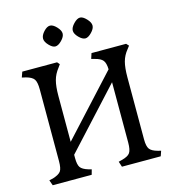

<svg xmlns="http://www.w3.org/2000/svg" viewBox="-123 -958 960 1061"><g transform="rotate(-15 357.0 -428.0)"><path d="M675 -29 665 0H443L433 -31L452 -36Q488 -45 499.5 -61.5Q511 -78 511 -120V-465L205 -132V-114Q205 -75 216 -59.5Q227 -44 260 -34L278 -29L270 0H47L36 -31L58 -36Q93 -47 104 -62.5Q115 -78 115 -120V-530Q115 -572 103.5 -588.5Q92 -605 58 -614L36 -619L47 -650H246L258 -636L246 -619Q223 -590 214 -556.5Q205 -523 205 -469V-206L511 -539Q510 -575 497.5 -590.5Q485 -606 452 -614L433 -619L443 -650H641L654 -636L641 -619Q618 -591 609 -557.5Q600 -524 600 -469V-114Q600 -75 611.5 -59Q623 -43 656 -34ZM205 -796Q205 -815 224 -835.5Q243 -856 260 -856Q277 -856 297 -835Q317 -814 317 -796Q317 -778 297 -757.5Q277 -737 260 -737Q244 -737 224.5 -757.5Q205 -778 205 -796ZM375 -796Q375 -814 395 -835Q415 -856 432 -856Q448 -856 468 -835Q488 -814 488 -796Q488 -778 468 -757.5Q448 -737 432 -737Q415 -737 395 -757.5Q375 -778 375 -796Z"/></g></svg>

Font: Kurale
Style: Regular
Weight: 400
Designer: Eduardo Rodriguez Tunni
Foundry: Eduardo Rodriguez Tunni
Version: Version 2.000